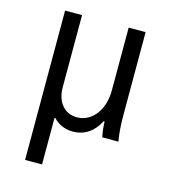

<svg xmlns="http://www.w3.org/2000/svg" viewBox="-110 -630 820 919"><g transform="rotate(15 300.0 -170.0)"><path d="M99 200H183V-31H187C211 -5 245 10 284 10C341 10 387 -21 414 -76H419C420 -45 423 -21 428 0H508C501 -36 498 -79 498 -130V-540H414V-228C414 -132 360 -61 285 -61C224 -61 183 -109 183 -182V-540H99Z"/></g></svg>

Font: CommitMono
Style: 400Regular
Weight: 400
Monospace: yes
Designer: Eigil Nikolajsen
Foundry: Eigil Nikolajsen
Version: Version 1.143